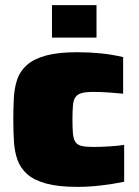

<svg xmlns="http://www.w3.org/2000/svg" viewBox="-20 -722 542 750"><path d="M282 8Q208 8 160.5 -5Q113 -18 86.5 -41.5Q60 -65 48.5 -97Q37 -129 34.5 -169Q32 -209 32 -254Q32 -298 34 -338Q36 -378 47 -411Q58 -444 85 -468Q112 -492 159.5 -505Q207 -518 282 -518Q330 -518 374 -513.5Q418 -509 461 -499V-356Q442 -358 408.5 -360.5Q375 -363 345 -363Q316 -363 299.5 -358.5Q283 -354 275 -343Q267 -332 265 -310.5Q263 -289 263 -255Q263 -221 265 -200Q267 -179 274.5 -167.5Q282 -156 298.5 -152Q315 -148 345 -148Q371 -148 405 -150Q439 -152 465 -156V-12Q421 -3 374 2.5Q327 8 282 8ZM183 -575V-702H357V-575Z"/></svg>

Font: Saira SemiExpanded Black
Style: Regular
Weight: 900
Width: 6
Designer: Hector Gatti with collaboration of the Omnibus-Type team
Foundry: Omnibus-Type
Version: Version 1.101